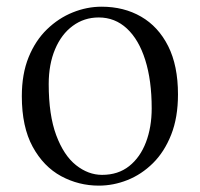

<svg xmlns="http://www.w3.org/2000/svg" viewBox="-20 -551 610 585"><path d="M281.1 14.6Q219.7 14.6 166.2 -14.3Q112.7 -43.3 79.6 -103.8Q46.5 -164.4 46.5 -258Q46.5 -325.8 67.2 -376.7Q87.9 -427.5 123.1 -461.6Q158.4 -495.8 201.7 -513.2Q244.9 -530.6 289.5 -530.6Q357.5 -530.6 409.9 -500.3Q462.4 -470 492.4 -410.5Q522.3 -351.1 522.3 -263.4Q522.3 -193 501.6 -140.7Q480.9 -88.3 446.1 -53.9Q411.2 -19.4 368.3 -2.4Q325.5 14.6 281.1 14.6ZM291 -18.2Q340 -18.2 373.6 -44.9Q407.2 -71.6 424.7 -117.6Q442.2 -163.6 442.2 -220.9Q442.2 -306 422.6 -368.1Q403.1 -430.2 366.7 -464Q330.4 -497.8 280.8 -497.8Q236.4 -497.8 201.7 -472.2Q167 -446.7 147.7 -400.7Q128.4 -354.8 128.4 -294.9Q128.4 -200.6 151.3 -139Q174.3 -77.4 211.6 -47.8Q248.9 -18.2 291 -18.2Z"/></svg>

Font: Noto Serif HK
Style: Regular
Weight: 200
Designer: Ryoko NISHIZUKA 西塚涼子 (kana & ideographs); Frank Grießhammer (Latin, Greek & Cyrillic); Wenlong ZHANG 张文龙 (bopomofo); San
Foundry: Adobe
Version: Version 2.001;hotconv 1.1.0;makeotfexe 2.6.0